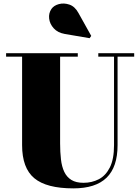

<svg xmlns="http://www.w3.org/2000/svg" viewBox="-20 -1051 794 1086"><path d="M739 -750V-730.5H645V-230Q645 -106.5 583 -46Q521 14.5 395 14.5Q243 14.5 174 -43Q105 -100.5 105 -230V-730.5H14.5V-750H420V-730.5H320V-240Q320 -190.5 324.8 -149.5Q329.5 -108.5 343.5 -79Q357.5 -49.5 383.8 -33.2Q410 -17 452.5 -17Q499.5 -17 538.8 -37.2Q578 -57.5 601.5 -104.2Q625 -151 625 -230V-730.5H536V-750ZM487 -835 346 -859Q306.5 -866 284 -890.8Q261.5 -915.5 258 -946Q254.5 -976.5 271 -1000.5Q284.5 -1020 313 -1027.8Q341.5 -1035.5 372.5 -1025Q403.5 -1014.5 423.5 -978L496 -848Z"/></svg>

Font: Bodoni Moda Black
Style: Regular
Weight: 900
Version: Version 2.005